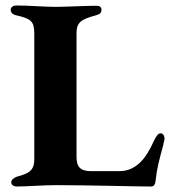

<svg xmlns="http://www.w3.org/2000/svg" viewBox="-20 -675 626 700"><path d="M42 5C74 5 142 0 184 0C301 0 476 5 531 5C542 5 546 -5 547 -14C552 -62 560 -90 576 -149C576 -154 580 -166 580 -169C580 -177 576 -189 566 -189C558 -189 551 -183 539 -157C515 -104 480 -51 415 -51H313C273 -51 259 -66 259 -103V-553C259 -593 274 -604 329 -619C343 -623 350 -627 350 -640C350 -649 343 -654 332 -654C288 -654 223 -650 182 -650C141 -650 85 -655 39 -655C29 -655 19 -649 19 -640C19 -629 26 -622 40 -619C93 -607 105 -597 105 -553V-95C105 -54 87 -43 42 -31C30 -27 21 -19 21 -10C21 -2 29 5 42 5Z"/></svg>

Font: EB Garamond
Style: Bold
Weight: 700
Designer: Georg Duffner and Octavio Pardo
Foundry: Georg Duffner
Version: Version 1.000;PS 001.000;hotconv 1.0.88;makeotf.lib2.5.64775